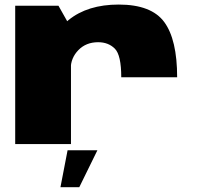

<svg xmlns="http://www.w3.org/2000/svg" viewBox="-20 -616 842 821"><path d="M498.5 -285.5H737.5Q737.5 -446.5 682.5 -521.5Q627.5 -596.5 487.5 -596.5Q354.5 -596.5 273 -530.2Q191.5 -464 191.5 -379.5L282.5 -322.5Q282.5 -368 315.2 -401.8Q348 -435.5 399.5 -435.5Q443.5 -435.5 471 -408Q498.5 -380.5 498.5 -285.5ZM45 0H283.5V-496.5L230 -591.5H45ZM238.5 184.5H319L396.5 26.5H269Z"/></svg>

Font: Anybody SemiExpanded Black
Style: Regular
Weight: 900
Width: 6
Version: Version 1.113;gftools[0.9.25]